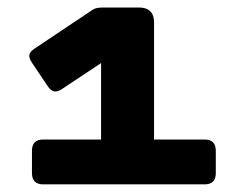

<svg xmlns="http://www.w3.org/2000/svg" viewBox="-20 -770 651 510"><path d="M350.1 -750H254.9C239.3 -750 232.9 -748.5 225.6 -743.7L72.8 -641.6C56.6 -630.9 52.7 -621.6 64.9 -603.5L106.4 -541.5C117.7 -524.9 128.9 -522.9 145 -533.7L248.5 -602.5V-399.4H94.2C75.2 -399.4 64.9 -389.2 64.9 -370.1V-309.6C64.9 -290.5 75.2 -280.3 94.2 -280.3H523.9C543 -280.3 553.2 -290.5 553.2 -309.6V-370.1C553.2 -389.2 543 -399.4 523.9 -399.4H389.2V-710.9C389.2 -736.3 375.5 -750 350.1 -750Z"/></svg>

Font: Gyrotrope Black
Style: Regular
Weight: 900
Designer: David Moles
Version: Version 1.003;Glyphs 3.3.1 (3343)